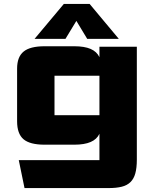

<svg xmlns="http://www.w3.org/2000/svg" viewBox="-20 -744 790 978"><path d="M257.6 -157.1Q257.6 -157.1 257.6 -157.1Q257.6 -157.1 257.6 -157.1H486.5V-358.3H257.6Q257.6 -358.3 257.6 -358.3Q257.6 -358.3 257.6 -358.3ZM104.9 214 75.6 71.6H486.5Q486.5 71.6 486.5 71.6Q486.5 71.6 486.5 71.6V-62.5Q473.3 -34.3 441.7 -20.7Q410 -7 358.3 -7H207.1Q132.3 -7 99.7 -34.8Q67.1 -62.6 67.1 -126.1V-394.3Q67.1 -454.1 100.1 -481.2Q133.1 -508.4 207.1 -508.4H358.3Q410 -508.4 441.5 -494.8Q473.1 -481.1 486.5 -452.9V-505.8H677V69.2Q677 111 669.3 138.9Q661.7 166.8 644.6 183.5Q627.5 200.3 600.2 207.1Q572.9 214 533 214ZM156.1 -546.1 305.2 -724H436.5L585.1 -546.1H424.2L369 -637.6L313.5 -546.1Z"/></svg>

Font: Science Gothic
Style: Regular
Weight: 400
Designer: Thomas Phinney, Vassil Kateliev, Brandon Buerkle
Foundry: Font Detective LLC
Version: Version 1.018